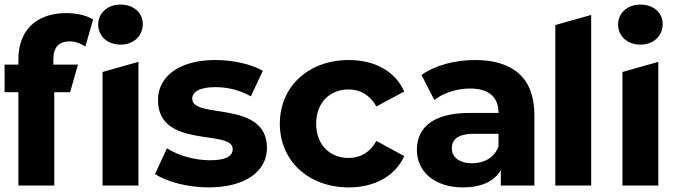

<svg xmlns="http://www.w3.org/2000/svg" viewBox="-29 -807 2946 835"><path d="M495 -613C553 -613 592 -651 592 -703C592 -751 553 -787 495 -787C437 -787 398 -749 398 -700C398 -651 437 -613 495 -613ZM376 -722C347 -741 302 -750 259 -750C125 -750 51 -671 51 -550V-526H-9V-406H51V0H207V-406H276L310 -526H203V-549C203 -602 228 -627 274 -627C298 -627 321 -619 342 -604ZM417 0H573V-538L417 -494Z M878 8C1039 8 1132 -63 1132 -163C1132 -375 807 -286 807 -378C807 -406 837 -428 907 -428C956 -428 1009 -418 1062 -388L1114 -499C1063 -529 981 -546 907 -546C750 -546 658 -474 658 -372C658 -157 983 -247 983 -159C983 -129 956 -110 884 -110C818 -110 745 -131 697 -162L645 -50C695 -17 787 8 878 8Z M1488 8C1601 8 1690 -42 1729 -128L1608 -194C1579 -142 1536 -120 1487 -120C1408 -120 1346 -175 1346 -269C1346 -363 1408 -418 1487 -418C1536 -418 1579 -395 1608 -344L1729 -409C1690 -497 1601 -546 1488 -546C1313 -546 1188 -431 1188 -269C1188 -107 1313 8 1488 8Z M2036 -546C1950 -546 1863 -523 1804 -481L1860 -372C1899 -403 1958 -422 2015 -422C2099 -422 2139 -383 2139 -316H2015C1851 -316 1784 -250 1784 -155C1784 -62 1859 8 1985 8C2064 8 2120 -18 2149 -67V0H2295V-307C2295 -470 2200 -546 2036 -546ZM2024 -97C1969 -97 1936 -123 1936 -162C1936 -198 1959 -225 2032 -225H2139V-170C2121 -121 2076 -97 2024 -97Z M2386 0H2542V-742L2386 -698Z M2756 -613C2814 -613 2853 -651 2853 -703C2853 -751 2814 -787 2756 -787C2698 -787 2659 -749 2659 -700C2659 -651 2698 -613 2756 -613ZM2678 0H2834V-538L2678 -494Z"/></svg>

Font: Talent SemiBold
Style: Bold
Weight: 700
Designer: Mike Powis
Version: Version 1.001;hotconv 1.0.109;makeotfexe 2.5.65596